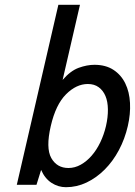

<svg xmlns="http://www.w3.org/2000/svg" viewBox="-20 -770 562 800"><path d="M254.7 10C284.7 10 313.4 3.5 340.7 -9.5C368 -22.5 393.2 -40.5 416.2 -63.5C439.1 -86.5 458.9 -113.5 475.4 -144.5C491.9 -175.5 504.3 -209 512.6 -245C520.3 -278.3 523.3 -310.3 521.7 -341C520.1 -371.7 513.6 -398.8 502 -422.5C490.5 -446.2 474 -465 452.6 -479C431.2 -493 404.8 -500 373.4 -500C352.8 -500 331 -495.8 308 -487.5C285.1 -479.2 262.7 -462.3 240.9 -437L313.2 -750H223.2L50 0H132L151.3 -62C161.8 -38 176.3 -20 194.8 -8C213.4 4 233.4 10 254.7 10ZM346 -420C364 -420 379.1 -415.5 391.3 -406.5C403.6 -397.5 413 -385.3 419.4 -370C425.9 -354.7 429.3 -336.2 429.6 -314.5C429.9 -292.8 427.3 -269.7 421.6 -245C416 -221 408.1 -198.3 397.9 -177C387.6 -155.7 375.7 -137.2 362 -121.5C348.4 -105.8 333.4 -93.3 316.9 -84C300.4 -74.7 283.2 -70 265.2 -70C233.2 -70 209.4 -83.8 193.7 -111.5C178.1 -139.2 177.4 -183.7 191.6 -245C205.3 -304.3 226.4 -348.3 255 -377C283.7 -405.7 314 -420 346 -420Z"/></svg>

Font: Cabin Condensed
Style: Regular
Weight: 400
Italic angle: -13°
Designer: Pablo Impallari
Foundry: Pablo Impallari. www.impallari.com Igino Marini. www.ikern.com
Version: Version 1.006